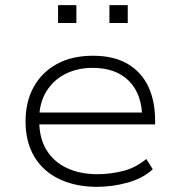

<svg xmlns="http://www.w3.org/2000/svg" viewBox="-20 -716 696 744"><path d="M356 8Q274 8 211 -21.5Q148 -51 113.5 -108Q79 -165 79 -246Q79 -321 110 -378Q141 -435 199.5 -467.5Q258 -500 340 -500Q421 -500 474.5 -468.5Q528 -437 554.5 -381Q581 -325 581 -250V-234H112V-280H557L531 -257Q531 -350 480.5 -401.5Q430 -453 339 -453Q280 -453 233.5 -429.5Q187 -406 159.5 -361.5Q132 -317 132 -255V-247Q132 -181 160 -135Q188 -89 239 -65Q290 -41 357 -41Q408 -41 457 -53.5Q506 -66 547 -100L572 -60Q534 -25 475 -8.5Q416 8 356 8ZM404 -627V-696H475V-627ZM205 -627V-696H276V-627Z"/></svg>

Font: Nunito Sans 7pt SemiExpanded ExtraLight
Style: Regular
Weight: 250
Width: 6
Designer: Vernon Adams
Foundry: Vernon Adams
Version: Version 3.101;gftools[0.9.27]